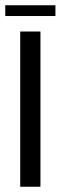

<svg xmlns="http://www.w3.org/2000/svg" viewBox="-20 -711 231 731"><path d="M57 0V-591H134V0ZM0 -650V-691H191V-650Z"/></svg>

Font: Alumni Sans Medium
Style: Regular
Weight: 500
Designer: Robert E. Leuschke
Foundry: Robert E. Leuschke
Version: Version 1.018